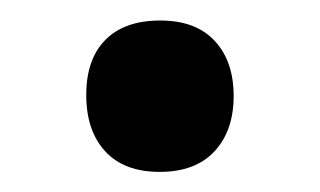

<svg xmlns="http://www.w3.org/2000/svg" viewBox="-20 -447 315 189"><path d="M83.5 -298.1Q64.9 -318.4 64.9 -353.5Q64.9 -388.7 83.7 -407.7Q102.5 -426.8 137.7 -426.8Q172.9 -426.8 191.4 -406.7Q210 -386.7 210 -352.5Q210 -318.4 191.2 -298.1Q172.4 -277.8 137.2 -277.8Q102.1 -277.8 83.5 -298.1Z"/></svg>

Font: OpenSans-Semibold
Style: Regular
Weight: 600
Foundry: Ascender Corporation
Version: Version 1.10